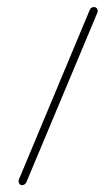

<svg xmlns="http://www.w3.org/2000/svg" viewBox="-20 -539 304 559"><path d="M34.1 -11.5Q34.1 -13 34.8 -15.9L241.1 -509.6Q242.6 -513.7 245.9 -516.1Q249.3 -518.5 253.3 -518.5Q258.5 -518.5 261.5 -515.2Q264.4 -511.9 264.4 -507Q264.4 -505.6 263.7 -502.6L57 -8.9Q55.6 -5.2 52.2 -2.6Q48.9 0 44.8 0Q39.6 0 36.9 -3.3Q34.1 -6.7 34.1 -11.5Z"/></svg>

Font: 26F Galaxy Sans Thin
Style: Italic
Weight: 100
Italic angle: -4.99998°
Designer: C₂₉H₂₅N₃O₅
Version: Version 1.200